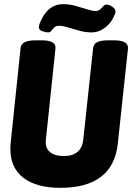

<svg xmlns="http://www.w3.org/2000/svg" viewBox="-20 -896 636 924"><path d="M270 8Q156 8 93 -40Q30 -88 30 -179Q30 -185 30 -191.5Q30 -198 31 -205L79 -664Q81 -684 99 -693Q117 -702 154 -702H180Q251 -702 247 -663L201 -226Q201 -220 200.5 -216.5Q200 -213 200 -211Q200 -180 222.5 -162.5Q245 -145 286 -145Q373 -145 381 -226L428 -664Q430 -684 447.5 -693Q465 -702 502 -702H528Q599 -702 596 -663L547 -205Q524 8 270 8ZM212 -740Q200 -740 183.5 -746Q167 -752 167 -764Q167 -778 179 -801Q215 -876 283 -876Q314 -876 344.5 -867.5Q375 -859 400 -851Q425 -843 440 -843Q453 -843 461.5 -850.5Q470 -858 477 -866Q484 -874 493 -874Q505 -874 520.5 -863.5Q536 -853 536 -841Q536 -831 524 -808Q508 -778 480 -759Q452 -740 422 -740Q392 -740 362.5 -748Q333 -756 307.5 -764Q282 -772 264 -772Q250 -772 241.5 -764Q233 -756 227 -748Q221 -740 212 -740Z"/></svg>

Font: Asap Condensed Condensed ExtraBold
Style: Italic
Weight: 800
Width: 3
Italic angle: -6°
Designer: Pablo Cosgaya
Foundry: Omnibus-Type
Version: Version 3.001; ttfautohint (v1.8.4.7-5d5b)